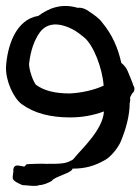

<svg xmlns="http://www.w3.org/2000/svg" viewBox="-37 -660 469 641"><path d="M196 -348C147 -348 110 -357 83 -377C81 -379 74 -390 68 -408C61 -428 60 -443 60 -446C65 -492 78 -527 96 -552C121 -585 161 -587 213 -558C220 -554 232 -545 244 -535C275 -510 305 -432 309 -374C276 -359 236 -350 196 -348ZM7 -93C10 -92 3 -66 6 -66C3 -57 28 -46 38 -42C52 -42 83 -36 94 -42C108 -42 125 -50 136 -56C141 -69 205 -83 205 -97C248 -97 279 -106 314 -126C334 -137 358 -168 366 -187C383 -228 396 -273 396 -317C398 -318 398 -333 397 -334L404 -348C413 -354 414 -367 408 -375C407 -381 393 -413 390 -421C386 -432 378 -442 368 -450C357 -500 338 -544 304 -585C294 -599 277 -611 254 -626C242 -633 233 -635 222 -634C167 -650 125 -632 91 -607C16 -595 -13 -507 -17 -435C-18 -390 8 -332 36 -312C77 -282 131 -268 197 -268C238 -268 275 -275 310 -288C307 -227 233 -160 214 -136C208 -128 203 -124 200 -124C182 -113 161 -113 117 -113C115 -114 52 -113 51 -111C50 -111 46 -103 43 -104C26 -106 11 -115 7 -93Z"/></svg>

Font: Reckless Catfish
Style: Fax
Weight: 400
Foundry: Cannot Into Space Fonts
Version: Version 0.2894